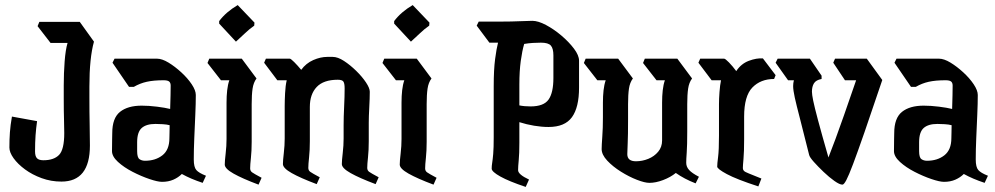

<svg xmlns="http://www.w3.org/2000/svg" viewBox="-20 -725 3917 756"><path d="M222 -10Q181 -10 144 -23.5Q107 -37 78.5 -58Q50 -79 33.5 -102Q17 -125 17 -144Q17 -176 19 -204Q21 -232 27 -266L126 -248Q122 -220 120 -192Q118 -164 118 -129Q118 -110 125.5 -102Q133 -94 151 -94Q192 -94 212.5 -115Q233 -136 233 -201Q233 -226 232 -256Q231 -286 231 -336V-389Q231 -437 234.5 -483Q238 -529 246 -556H179L128 -622L135 -639H294L350 -561Q332 -497 332 -384V-342Q332 -280 333 -235Q334 -190 334 -152Q334 -10 222 -10Z M778 -5Q754 -13 734 -21.5Q714 -30 696 -40Q682 -26 662.5 -17.5Q643 -9 618 -9Q601 -9 568.5 -20Q536 -31 502 -48.5Q468 -66 444.5 -87.5Q421 -109 421 -130Q421 -156 421.5 -176.5Q422 -197 422 -201Q422 -260 452.5 -284.5Q483 -309 538 -309Q566 -309 598 -305Q630 -301 650 -296Q651 -324 651.5 -349.5Q652 -375 652 -388Q652 -399 646 -404Q640 -409 624 -409Q585 -409 558 -403Q531 -397 507 -383H488L423 -478L431 -494H598Q618 -494 643.5 -478.5Q669 -463 694 -440Q719 -417 735 -393Q751 -369 751 -351Q751 -318 749 -273Q747 -228 745 -181.5Q743 -135 743 -97Q743 -67 753 -55.5Q763 -44 791 -33ZM520 -130Q520 -105 529 -98.5Q538 -92 551 -92Q592 -92 619.5 -113.5Q647 -135 647 -181Q647 -190 647.5 -203Q648 -216 648 -232Q637 -235 621 -236Q605 -237 592 -237Q556 -237 538 -221Q520 -205 520 -165Z M909 -561 843 -632V-642Q870 -678 916 -705L982 -636L981 -624Q961 -610 943.5 -593Q926 -576 909 -561ZM998 2Q934 -22 899.5 -41.5Q865 -61 865 -77Q865 -91 868.5 -120.5Q872 -150 872 -178V-321Q872 -347 874.5 -369.5Q877 -392 883 -409H850L797 -477L804 -494H932L990 -416Q978 -400 974.5 -376Q971 -352 971 -315V-167Q971 -131 968 -103.5Q965 -76 965 -62Q965 -52 972.5 -46.5Q980 -41 1010 -25Z M1227 0Q1163 -24 1128.5 -43.5Q1094 -63 1094 -79Q1094 -93 1097.5 -122.5Q1101 -152 1101 -180V-308Q1101 -328 1102.5 -358Q1104 -388 1109 -409H1072L1020 -478L1027 -494H1121Q1125 -494 1138.5 -480.5Q1152 -467 1166 -450Q1185 -476 1213.5 -488.5Q1242 -501 1269 -501H1290Q1310 -501 1334.5 -485Q1359 -469 1382.5 -446Q1406 -423 1421 -400.5Q1436 -378 1436 -364Q1436 -339 1434 -302Q1432 -265 1432 -242V-169Q1432 -133 1429 -105.5Q1426 -78 1426 -64Q1426 -54 1433.5 -48.5Q1441 -43 1471 -27L1459 0Q1395 -24 1360.5 -43.5Q1326 -63 1326 -79Q1326 -93 1329.5 -122.5Q1333 -152 1333 -180V-232Q1333 -264 1335 -305Q1337 -346 1337 -377Q1337 -397 1332 -404Q1327 -411 1310 -411Q1254 -411 1227 -382.5Q1200 -354 1200 -304V-169Q1200 -133 1197 -105.5Q1194 -78 1194 -64Q1194 -54 1201.5 -48.5Q1209 -43 1239 -27Z M1598 -561 1532 -632V-642Q1559 -678 1605 -705L1671 -636L1670 -624Q1650 -610 1632.5 -593Q1615 -576 1598 -561ZM1687 2Q1623 -22 1588.5 -41.5Q1554 -61 1554 -77Q1554 -91 1557.5 -120.5Q1561 -150 1561 -178V-321Q1561 -347 1563.5 -369.5Q1566 -392 1572 -409H1539L1486 -477L1493 -494H1621L1679 -416Q1667 -400 1663.5 -376Q1660 -352 1660 -315V-167Q1660 -131 1657 -103.5Q1654 -76 1654 -62Q1654 -52 1661.5 -46.5Q1669 -41 1699 -25Z M2050 11Q1984 -11 1950 -30Q1916 -49 1916 -61Q1916 -72 1918 -84Q1920 -96 1922 -119Q1924 -142 1924 -185V-385Q1924 -451 1929.5 -492.5Q1935 -534 1941 -557H1907L1857 -624L1865 -640H1955Q1994 -640 2027 -641.5Q2060 -643 2076 -643Q2099 -643 2130 -626.5Q2161 -610 2190.5 -585Q2220 -560 2240 -533.5Q2260 -507 2260 -486V-380Q2260 -302 2232 -263.5Q2204 -225 2140 -225Q2113 -225 2083 -230Q2053 -235 2025 -244V-163Q2025 -120 2022.5 -94.5Q2020 -69 2020 -55Q2020 -38 2063 -18ZM2110 -557Q2095 -557 2078.5 -556Q2062 -555 2044 -552Q2036 -525 2030.5 -485Q2025 -445 2025 -392V-310Q2044 -306 2069 -306Q2121 -306 2140 -333Q2159 -360 2159 -418V-507Q2159 -534 2149 -545.5Q2139 -557 2110 -557Z M2719 -3Q2696 -12 2677 -22Q2658 -32 2641 -44Q2620 -27 2591 -16Q2562 -5 2537 -5Q2519 -5 2488 -17Q2457 -29 2425 -49Q2393 -69 2371 -92.5Q2349 -116 2349 -138Q2349 -153 2351.5 -186.5Q2354 -220 2354 -263V-321Q2354 -347 2356.5 -369.5Q2359 -392 2365 -409H2332L2279 -477L2286 -494H2414L2472 -416Q2460 -400 2456.5 -376Q2453 -352 2453 -315V-256Q2453 -190 2451.5 -160Q2450 -130 2450 -118Q2450 -90 2484 -90Q2509 -90 2532.5 -99.5Q2556 -109 2571.5 -127.5Q2587 -146 2587 -172V-321Q2587 -347 2589.5 -369.5Q2592 -392 2598 -409H2565L2512 -477L2519 -494H2647L2705 -416Q2693 -400 2689.5 -376Q2686 -352 2686 -315V-208Q2686 -153 2684 -125Q2682 -97 2682 -84Q2682 -68 2693.5 -55.5Q2705 -43 2732 -29Z M2966 9Q2880 -19 2842 -39.5Q2804 -60 2804 -69Q2804 -80 2807.5 -107Q2811 -134 2811 -191V-315Q2811 -335 2813 -362.5Q2815 -390 2819 -409H2782L2730 -478L2737 -494H2831Q2836 -494 2850.5 -479Q2865 -464 2879 -445Q2898 -474 2928.5 -485.5Q2959 -497 2984 -495L3034 -429L3028 -414Q2975 -414 2942.5 -380.5Q2910 -347 2910 -266V-177Q2910 -127 2907.5 -99.5Q2905 -72 2905 -63Q2905 -57 2909 -52.5Q2913 -48 2928.5 -42Q2944 -36 2978 -22Z M3297 2Q3286 2 3265.5 -12.5Q3245 -27 3223 -48Q3201 -69 3184.5 -87.5Q3168 -106 3166 -115Q3144 -204 3130 -257.5Q3116 -311 3109.5 -340.5Q3103 -370 3103 -386Q3103 -398 3106 -409H3083L3034 -478L3042 -494H3169L3215 -427V-414Q3193 -410 3185 -397Q3177 -384 3177 -364Q3177 -353 3182 -328.5Q3187 -304 3201 -251.5Q3215 -199 3242 -105Q3256 -141 3270 -178.5Q3284 -216 3303 -270.5Q3322 -325 3351 -409H3307L3261 -478L3268 -494H3393L3454 -410Q3412 -285 3384 -204.5Q3356 -124 3339 -79Q3322 -34 3312.5 -16Q3303 2 3297 2Z M3857 -5Q3833 -13 3813 -21.5Q3793 -30 3775 -40Q3761 -26 3741.5 -17.5Q3722 -9 3697 -9Q3680 -9 3647.5 -20Q3615 -31 3581 -48.5Q3547 -66 3523.5 -87.5Q3500 -109 3500 -130Q3500 -156 3500.5 -176.5Q3501 -197 3501 -201Q3501 -260 3531.5 -284.5Q3562 -309 3617 -309Q3645 -309 3677 -305Q3709 -301 3729 -296Q3730 -324 3730.5 -349.5Q3731 -375 3731 -388Q3731 -399 3725 -404Q3719 -409 3703 -409Q3664 -409 3637 -403Q3610 -397 3586 -383H3567L3502 -478L3510 -494H3677Q3697 -494 3722.5 -478.5Q3748 -463 3773 -440Q3798 -417 3814 -393Q3830 -369 3830 -351Q3830 -318 3828 -273Q3826 -228 3824 -181.5Q3822 -135 3822 -97Q3822 -67 3832 -55.5Q3842 -44 3870 -33ZM3599 -130Q3599 -105 3608 -98.5Q3617 -92 3630 -92Q3671 -92 3698.5 -113.5Q3726 -135 3726 -181Q3726 -190 3726.5 -203Q3727 -216 3727 -232Q3716 -235 3700 -236Q3684 -237 3671 -237Q3635 -237 3617 -221Q3599 -205 3599 -165Z"/></svg>

Font: Jaini Purva
Style: Regular
Weight: 400
Designer: Maithili Shingre, Girish Dalvi (Devanagari), Taresh Vohra (Latin)
Foundry: Ek Type
Version: Version 2.000; ttfautohint (v1.8.4.7-5d5b)